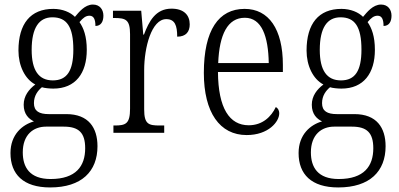

<svg xmlns="http://www.w3.org/2000/svg" viewBox="-20 -583 1751 843"><path d="M200 240C339 240 408 169 408 59C408 -22 369 -82 271 -82H194C152 -82 129 -95 129 -130C129 -163 146 -185 164 -200C175 -196 200 -194 214 -194C312 -194 361 -262 361 -364C361 -424 347 -460 329 -486C345 -505 357 -514 373 -514C392 -514 399 -497 399 -469C423 -469 434 -488 434 -514C434 -540 419 -563 388 -563C352 -563 326 -529 309 -509C289 -529 255 -544 214 -544C114 -544 61 -479 61 -361C61 -295 89 -236 135 -212C107 -191 84 -162 84 -123C84 -82 106 -61 129 -50C79 -36 26 7 26 89C26 182 82 240 200 240ZM212 -230C150 -230 119 -274 119 -364C119 -462 152 -507 210 -507C273 -507 302 -466 302 -365C302 -272 274 -230 212 -230ZM202 203C110 203 80 151 80 86C80 8 127 -27 182 -27H260C326 -27 354 0 354 68C354 146 314 203 202 203Z M478 0H701V-32H681C632 -32 613 -38 613 -103V-275C613 -374 645 -499 710 -499C748 -499 758 -471 758 -422C797 -422 813 -444 813 -476C813 -517 787 -545 733 -545C663 -545 634 -489 612 -431H609L600 -536H476V-504H481C532 -504 551 -497 551 -433V-106C551 -39 532 -32 483 -32H478Z M1063 10C1159 10 1206 -49 1206 -85C1206 -100 1199 -109 1191 -113C1171 -71 1133 -33 1072 -33C988 -33 938 -107 937 -267H1222V-298C1222 -455 1160 -544 1054 -544C940 -544 875 -451 875 -263C875 -89 945 10 1063 10ZM1160 -306H938C943 -431 979 -505 1055 -505C1129 -505 1158 -424 1160 -306Z M1465 240C1604 240 1673 169 1673 59C1673 -22 1634 -82 1536 -82H1459C1417 -82 1394 -95 1394 -130C1394 -163 1411 -185 1429 -200C1440 -196 1465 -194 1479 -194C1577 -194 1626 -262 1626 -364C1626 -424 1612 -460 1594 -486C1610 -505 1622 -514 1638 -514C1657 -514 1664 -497 1664 -469C1688 -469 1699 -488 1699 -514C1699 -540 1684 -563 1653 -563C1617 -563 1591 -529 1574 -509C1554 -529 1520 -544 1479 -544C1379 -544 1326 -479 1326 -361C1326 -295 1354 -236 1400 -212C1372 -191 1349 -162 1349 -123C1349 -82 1371 -61 1394 -50C1344 -36 1291 7 1291 89C1291 182 1347 240 1465 240ZM1477 -230C1415 -230 1384 -274 1384 -364C1384 -462 1417 -507 1475 -507C1538 -507 1567 -466 1567 -365C1567 -272 1539 -230 1477 -230ZM1467 203C1375 203 1345 151 1345 86C1345 8 1392 -27 1447 -27H1525C1591 -27 1619 0 1619 68C1619 146 1579 203 1467 203Z"/></svg>

Font: Noto Serif Myanmar Condensed Light
Style: Regular
Weight: 300
Width: 3
Designer: Ben Mitchell and the Monotype Design Team
Foundry: Monotype Imaging Inc.
Version: Version 2.106